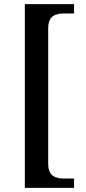

<svg xmlns="http://www.w3.org/2000/svg" viewBox="-20 -780 415 928"><path d="M100 128H338V83H295C250 83 213 74 213 11V-643C213 -706 250 -715 295 -715H338V-760H100Z"/></svg>

Font: Noto Serif Thai Medium
Style: Regular
Weight: 500
Designer: Monotype Design Team
Foundry: Monotype Imaging Inc.
Version: Version 1.901;PS 001.901;hotconv 1.0.88;makeotf.lib2.5.64775